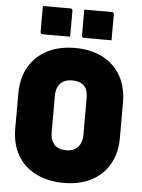

<svg xmlns="http://www.w3.org/2000/svg" viewBox="-62 -981 774 1049"><g transform="rotate(5 325.0 -456.5)"><path d="M326 -720Q412 -720 476.5 -687Q541 -654 576.5 -592.5Q612 -531 612 -443V-253Q612 -168 576.5 -106.5Q541 -45 477 -12.5Q413 20 324 20Q238 19 173.5 -13.5Q109 -46 73.5 -107Q38 -168 38 -253V-443Q38 -531 74.5 -593Q111 -655 175.5 -687.5Q240 -720 326 -720ZM238 -254Q238 -223 245.5 -206Q253 -189 263 -179Q273 -170 289 -164.5Q305 -159 327 -159Q353 -159 372 -169.5Q391 -180 401.5 -201.5Q412 -223 412 -254V-450Q412 -468 409.5 -481.5Q407 -495 402 -504.5Q397 -514 389 -521Q379 -531 363 -536.5Q347 -542 326 -542Q297 -542 277.5 -531Q258 -520 248 -499.5Q238 -479 238 -450ZM130 -933Q168 -933 206.5 -933Q245 -933 282 -933Q286 -933 288 -931.5Q290 -930 291.5 -928Q293 -926 293 -922V-779Q256 -779 217.5 -779Q179 -779 141 -779Q138 -779 135.5 -780.5Q133 -782 131.5 -784.5Q130 -787 130 -790ZM357 -933Q394 -933 432.5 -933Q471 -933 509 -933Q513 -933 515 -931.5Q517 -930 518.5 -928Q520 -926 520 -922V-779Q482 -779 443.5 -779Q405 -779 368 -779Q365 -779 362.5 -780.5Q360 -782 358.5 -784.5Q357 -787 357 -790Z"/></g></svg>

Font: Recursive Black
Style: Regular
Weight: 900
Version: Version 1.085